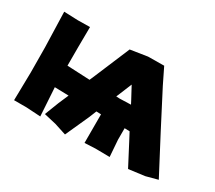

<svg xmlns="http://www.w3.org/2000/svg" viewBox="-104 -708 1043 931"><g transform="rotate(30 418.0 -242.5)"><path d="M537.1 -262.7 473.6 -260.7 455.1 -261.7 459 -270.5 491.2 -348.6 526.4 -283.2ZM582 -506.8 492.2 -505.9 397.5 -491.2 317.4 -300.8 302.7 -266.6 197.3 -271.5 175.8 -272.5V-377.9L176.8 -489.3L108.4 -488.3L31.2 -491.2L37.1 -294.9L38.1 -155.3L35.2 2H104.5L184.6 6.8L174.8 -151.4L252.9 -149.4L228.5 -92.8L198.2 -14.6L265.6 1L332 22.5L391.6 -109.4L408.2 -150.4L434.6 -149.4V-119.1V10.7L494.1 7.8L574.2 8.8L567.4 -84V-148.4L595.7 -147.5L613.3 -114.3L680.7 14.6L770.5 2.9L835.9 -14.6L726.6 -222.7L625 -418.9Z"/></g></svg>

Font: MaokenAssortedSans-Lite
Style: Lite
Weight: 400
Version: Version 1.400